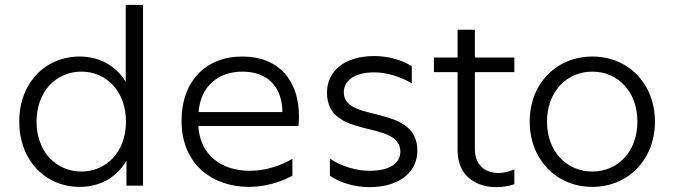

<svg xmlns="http://www.w3.org/2000/svg" viewBox="-20 -762 2766 788"><path d="M307 5C389 5 459 -33 499 -103V0H567V-742H496V-426C455 -494 386 -530 307 -530C166 -530 59 -422 59 -263C59 -104 166 5 307 5ZM314 -58C210 -58 130 -140 130 -263C130 -386 210 -468 314 -468C418 -468 497 -386 497 -263C497 -140 418 -58 314 -58Z M1001 5C1063 5 1124 -11 1180 -41V-110C1123 -77 1062 -61 1005 -61C892 -61 801 -123 794 -245H1205C1206 -259 1207 -272 1207 -285C1207 -431 1125 -530 974 -530C824 -530 725 -428 725 -266C725 -87 853 5 1001 5ZM1139 -302H795C803 -407 875 -468 975 -468C1073 -468 1138 -411 1139 -302Z M1496 6C1627 6 1693 -62 1693 -143C1693 -338 1391 -255 1391 -383C1391 -429 1432 -465 1516 -465C1568 -465 1625 -447 1670 -420V-490C1634 -514 1575 -532 1517 -532C1386 -532 1322 -464 1322 -382C1322 -185 1623 -274 1623 -139C1623 -95 1584 -61 1497 -61C1441 -61 1380 -80 1334 -111V-41C1375 -12 1436 6 1496 6Z M2091 -6V-67C2071 -58 2048 -52 2026 -52C1976 -52 1929 -80 1929 -150V-466H2091V-526H1929V-640H1858V-526H1761V-466H1858V-146C1858 -37 1936 6 2017 6C2042 6 2068 2 2091 -6Z M2411 5C2558 5 2668 -107 2668 -263C2668 -419 2558 -530 2411 -530C2264 -530 2154 -419 2154 -263C2154 -107 2264 5 2411 5ZM2411 -58C2306 -58 2225 -140 2225 -263C2225 -386 2306 -468 2411 -468C2516 -468 2596 -386 2596 -263C2596 -140 2516 -58 2411 -58Z"/></svg>

Font: Chess Sans
Style: Regular
Weight: 400
Designer: Wolf Bōese
Foundry: Wolf Bōese
Version: Version 7.223;Glyphs 3.3 (3306)